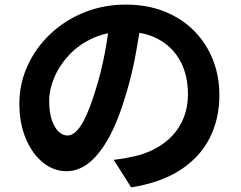

<svg xmlns="http://www.w3.org/2000/svg" viewBox="-20 -762 1040 829"><path d="M591.4 -685.5Q580.8 -608.8 565 -523.1Q549.3 -437.5 522 -348.5Q492.6 -247.6 453.8 -174.7Q415 -101.8 368.4 -62.3Q321.7 -22.9 267.3 -22.9Q211.7 -22.9 165.3 -60.4Q118.9 -97.9 91.3 -164Q63.6 -230.1 63.6 -314.2Q63.6 -400.6 98.8 -477.8Q133.9 -555 196.3 -614.4Q258.8 -673.9 342.5 -708Q426.2 -742.1 523.1 -742.1Q616.2 -742.1 690.5 -712.3Q764.8 -682.5 817.8 -629.1Q870.8 -575.8 899 -504.7Q927.2 -433.6 927.2 -351.9Q927.2 -246.9 884.3 -164Q841.5 -81.2 756.9 -27Q672.3 27.2 546.3 47L470.8 -71.9Q499.9 -75.3 521.9 -79.3Q543.9 -83.4 564.4 -88Q612.4 -99.5 653.7 -122.1Q695 -144.6 726 -178.3Q757 -211.9 774.3 -256.7Q791.6 -301.5 791.6 -356.2Q791.6 -415.1 773.8 -464.2Q755.9 -513.3 721.1 -549.5Q686.3 -585.7 636 -605.5Q585.7 -625.2 520.8 -625.2Q441.2 -625.2 380 -596.8Q318.7 -568.5 276.9 -523.1Q235 -477.7 213.6 -425.6Q192.3 -373.6 192.3 -326.9Q192.3 -276.9 203.9 -243.4Q215.5 -210 233.3 -193.4Q251.1 -176.9 270.9 -176.9Q292.2 -176.9 312.5 -198.2Q332.7 -219.5 352.6 -263.7Q372.5 -307.8 393.2 -375.2Q416 -446.7 431.7 -528.6Q447.5 -610.6 454.5 -689.1Z"/></svg>

Font: Noto Sans KR Thin
Style: Regular
Weight: 100
Designer: Ryoko NISHIZUKA 西塚涼子 (kana, bopomofo & ideographs); Paul D. Hunt (Latin, Greek & Cyrillic); Sandoll Communications 산돌커뮤니
Foundry: Adobe
Version: Version 2.004-H2;hotconv 1.0.118;makeotfexe 2.5.65603